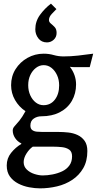

<svg xmlns="http://www.w3.org/2000/svg" viewBox="-20 -805 532 1055"><path d="M220 -510Q249 -510 275 -502.5Q301 -495 329 -495Q368 -495 408.5 -499.5Q449 -504 492 -510L473 -436H392Q385 -436 378 -436.5Q371 -437 364 -438Q381 -416 389.5 -391.5Q398 -367 398 -341Q398 -291 375 -251Q352 -211 309 -188.5Q266 -166 207 -166Q184 -166 165.5 -153.5Q147 -141 147 -115Q147 -98 157 -90.5Q167 -83 182 -81.5Q197 -80 212 -80H300Q327 -80 355 -77Q383 -74 406.5 -63Q430 -52 445 -31Q460 -10 460 25Q460 80 437.5 119Q415 158 377.5 183Q340 208 293.5 219Q247 230 200 230Q172 230 140 224Q108 218 80 203.5Q52 189 34.5 165Q17 141 17 104Q17 65 41 35Q65 5 97 -14V-17Q76 -27 63 -46.5Q50 -66 50 -88Q50 -101 60.5 -112Q71 -123 86.5 -142Q102 -161 120 -194Q84 -218 62.5 -255.5Q41 -293 41 -337Q41 -386 65.5 -425Q90 -464 131 -487Q172 -510 220 -510ZM220 -447Q197 -447 177.5 -432Q158 -417 146.5 -392.5Q135 -368 135 -337Q135 -306 146.5 -281Q158 -256 177 -241.5Q196 -227 219 -227Q258 -227 281.5 -257.5Q305 -288 305 -336Q305 -367 293.5 -392Q282 -417 263 -432Q244 -447 220 -447ZM160 1Q141 14 125.5 38.5Q110 63 110 86Q110 110 127 126.5Q144 143 169 151Q194 159 215 159Q240 159 268.5 153.5Q297 148 321.5 136.5Q346 125 361 104.5Q376 84 376 54Q376 28 360 17Q344 6 320.5 3.5Q297 1 275 1ZM238 -572Q208 -572 191 -594Q174 -616 174 -644Q174 -688 200 -723.5Q226 -759 260 -785L290 -755Q280 -745 264.5 -728.5Q249 -712 249 -695Q249 -684 259.5 -675.5Q270 -667 280.5 -656Q291 -645 291 -624Q291 -601 275 -586.5Q259 -572 238 -572Z"/></svg>

Font: Rosario Medium
Style: Regular
Weight: 500
Version: Version 1.201